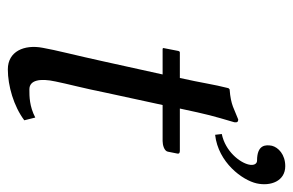

<svg xmlns="http://www.w3.org/2000/svg" viewBox="-149 -589 748 490"><g transform="rotate(90 225.0 -344.0)"><path d="M179 -429H114C112 -429 111 -428 110 -425L103 -389C102 -386 103 -385 106 -385H170L136 -231C123 -171 107 -109 102 -79C93 -32 111 10 157 10C199 10 251 -5 287 -32L280 -60C251 -45 226 -45 209 -45C209 -45 208 -45 208 -45C185 -45 179 -71 188 -112C194 -142 205 -182 217 -242L248 -385H340C350 -385 365 -389 367 -398L372 -423C373 -427 370 -429 365 -429H257C273 -504 275 -510 292 -568C293 -575 291 -578 285 -578C258 -568 249 -559 208 -556L205 -553C195 -514 192 -487 179 -429ZM404 -698C374 -698 356 -680 352 -664C349 -648 349 -626 390 -626C398 -626 403 -618 400 -605C395 -582 366 -545 322 -536L324 -519C395 -527 440 -589 448 -625C456 -661 442 -698 404 -698Z"/></g></svg>

Font: Libertinus Sans
Style: Italic
Weight: 400
Italic angle: -12°
Designer: Philipp H. Poll, Khaled Hosny
Foundry: Caleb Maclennan
Version: Version 7.050;RELEASE